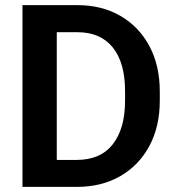

<svg xmlns="http://www.w3.org/2000/svg" viewBox="-20 -731 691 751"><path d="M280.3 0H67.9V-710.9H283.2Q378.4 -710.9 450.9 -668.9Q523.4 -627 564.2 -551Q605 -475.1 605 -373V-337.4Q605 -235.8 564.2 -159.9Q523.4 -84 450.4 -42Q377.4 0 280.3 0ZM283.2 -605H202.1V-105.5H280.3Q373 -105.5 421.1 -166.7Q469.2 -228 469.2 -337.4V-374Q469.2 -485.8 421.1 -545.4Q373 -605 283.2 -605Z"/></svg>

Font: Vazirmatn RD SemiBold
Style: Regular
Weight: 600
Designer: Saber Rastikerdar
Foundry: Saber Rastikerdar
Version: Version 32.102